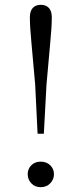

<svg xmlns="http://www.w3.org/2000/svg" viewBox="-20 -765 338 797"><path d="M149 12Q125 12 110 -4Q95 -20 95 -42Q95 -64 110 -79Q125 -94 149 -94Q173 -94 188.5 -79Q204 -64 204 -42Q204 -20 188.5 -4Q173 12 149 12ZM149 -745Q171 -745 183 -732Q195 -719 195 -693Q195 -653 188.5 -587Q182 -521 173 -414L162 -210H136L126 -414Q117 -521 110.5 -587Q104 -653 104 -693Q104 -719 116 -732Q128 -745 149 -745Z"/></svg>

Font: Early Summer Mincho Light
Style: Regular
Weight: 300
Designer: GuiWonder
Version: Version 1.002